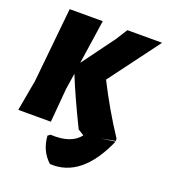

<svg xmlns="http://www.w3.org/2000/svg" viewBox="-177 -761 984 1107"><g transform="rotate(20 315.5 -207.5)"><path d="M-21 0 13 -190 59 -647H262L222 -377L369 -577L413 -647H626L395 -337Q473 -182 568 -38L569 -24L480 -7L569 -20Q454 243 257 231Q194 173 188 82L203 71Q330 78 382 10L345 -13Q263 -180 212 -306L197 -210L179 0Z"/></g></svg>

Font: Alegreya Sans Black
Style: Italic
Weight: 900
Italic angle: -7°
Designer: Juan Pablo del Peral
Foundry: Huerta Tipografica
Version: Version 2.007